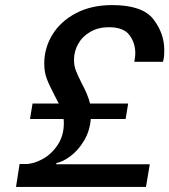

<svg xmlns="http://www.w3.org/2000/svg" viewBox="-20 -735 666 755"><path d="M626 -538Q626 -516 624 -506L621 -492H508L510 -503Q512 -515 512 -526Q512 -566 489 -597Q466 -628 408 -628Q367 -628 335.5 -610Q304 -592 287.5 -562.5Q271 -533 271 -500Q271 -477 278 -458.5Q285 -440 301 -408Q326 -362 334 -328H484L474 -267H337Q333 -219 310 -181Q287 -143 256.5 -120.5Q226 -98 202 -94L201 -89H569L554 0H43L57 -90H80Q112 -90 147.5 -109.5Q183 -129 207 -165.5Q231 -202 231 -250Q231 -261 230 -267H98L108 -328H211Q207 -336 193 -363Q173 -401 163.5 -426.5Q154 -452 154 -485Q154 -546 186 -598.5Q218 -651 278.5 -683Q339 -715 421 -715Q540 -715 583 -659.5Q626 -604 626 -538Z"/></svg>

Font: Be Vietnam Medium
Style: Italic
Weight: 500
Italic angle: -9.444°
Designer: Gabriel Lam
Foundry: TypeRant
Version: Version 3.000